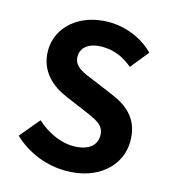

<svg xmlns="http://www.w3.org/2000/svg" viewBox="-113 -846 851 952"><g transform="rotate(15 312.0 -370.0)"><path d="M312 14C483 14 584 -89 584 -210C584 -317 525 -374 435 -411L338 -452C275 -477 222 -496 222 -549C222 -598 264 -627 329 -627C390 -627 439 -605 486 -566L561 -659C501 -720 415 -754 329 -754C179 -754 73 -661 73 -540C73 -432 148 -372 223 -341L322 -299C388 -271 433 -254 433 -199C433 -147 392 -114 315 -114C250 -114 180 -147 127 -196L42 -94C114 -25 213 14 312 14Z"/></g></svg>

Font: Noto Sans T Chinese Bold
Style: Bold
Weight: 700
Designer: Ryoko NISHIZUKA (kana & ideographs); Paul D. Hunt (Latin, Greek & Cyrillic); Wenlong ZHANG (bopomofo); Sandoll Communica
Foundry: Adobe Systems Incorporated
Version: Version 1.000;PS 1;hotconv 1.0.78;makeotf.lib2.5.61930